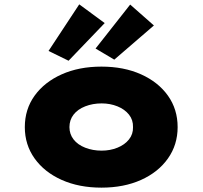

<svg xmlns="http://www.w3.org/2000/svg" viewBox="-20 -852 931 882"><path d="M446 10Q343 10 263.5 -25.5Q184 -61 139 -124Q94 -187 94 -268Q94 -350 139 -412.5Q184 -475 263.5 -510.5Q343 -546 446 -546Q549 -546 628 -510.5Q707 -475 751.5 -412.5Q796 -350 796 -268Q796 -187 751.5 -124Q707 -61 628 -25.5Q549 10 446 10ZM447 -160Q486 -160 519.5 -173.5Q553 -187 572.5 -211.5Q592 -236 591 -268Q592 -301 572.5 -325.5Q553 -350 519.5 -363.5Q486 -377 447 -377Q406 -377 371.5 -363.5Q337 -350 318 -325.5Q299 -301 299 -268Q299 -236 318 -211.5Q337 -187 371.5 -173.5Q406 -160 447 -160ZM505 -578 419 -629 578 -831 687 -735ZM295 -573 203 -618 344 -832 461 -746Z"/></svg>

Font: Lexend Mega Black
Style: Regular
Weight: 900
Version: Version 1.007